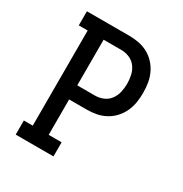

<svg xmlns="http://www.w3.org/2000/svg" viewBox="-171 -863 942 991"><g transform="rotate(30 300.0 -367.5)"><path d="M62 0V-84H115V-651H62V-735H316Q344 -735 372.5 -729.5Q401 -724 426.5 -710Q452 -696 471.5 -674.5Q491 -653 503 -627Q515 -601 519.5 -572.5Q524 -544 524 -515Q524 -486 519.5 -457.5Q515 -429 503 -403Q491 -377 471.5 -355.5Q452 -334 426.5 -320Q401 -306 372.5 -300.5Q344 -295 316 -295H210V-84H287V0ZM210 -379H316Q341 -379 364.5 -389Q388 -399 403 -419.5Q418 -440 423.5 -465Q429 -490 429 -515Q429 -540 423.5 -565Q418 -590 403 -610.5Q388 -631 364.5 -641Q341 -651 316 -651H210Z"/></g></svg>

Font: Iosevka Curly Slab MdEx
Style: Regular
Weight: 500
Width: 7
Monospace: yes
Designer: Belleve Invis
Foundry: Belleve Invis
Version: Version 11.1.0; ttfautohint (v1.8.3)